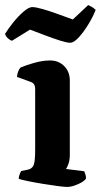

<svg xmlns="http://www.w3.org/2000/svg" viewBox="-44 -739 398 759"><path d="M222 0Q211 0 184.5 -3.5Q158 -7 127 -12Q96 -17 69 -22.5Q42 -28 30 -32Q30 -39 33 -48Q36 -57 40 -63L65 -68Q81 -71 88 -84Q95 -97 95 -146V-388Q95 -409 78 -415L23 -435Q26 -460 37 -472Q55 -480 89.5 -490Q124 -500 154 -500Q188 -500 210 -477.5Q232 -455 232 -421V-127Q232 -106 226.5 -91Q221 -76 217 -71L289 -62Q291 -58 293.5 -50Q296 -42 296 -33Q288 -21 263.5 -10.5Q239 0 222 0ZM233.5 -570Q220.2 -570 193.6 -578.5Q167 -587 135.1 -599Q103.3 -611 74.8 -622L3.6 -578Q-3.1 -579 -12.1 -587Q-21.1 -595 -24 -605Q-10.7 -627 9.3 -651.5Q29.2 -676 49.6 -693.5Q70.1 -711 83.4 -711Q97.6 -711 125.2 -703Q152.7 -695 184.5 -683.5Q216.4 -672 243.9 -662L304.7 -719Q311.4 -716 318.5 -712Q325.6 -708 334.2 -700Q322.8 -671 304.2 -641Q285.7 -611 266.7 -590.5Q247.7 -570 233.5 -570Z"/></svg>

Font: Texturina
Style: Bold
Weight: 700
Designer: Guillermo Torres Carreño
Foundry: Omnibus-Type
Version: Version 1.002; ttfautohint (v1.8.3)